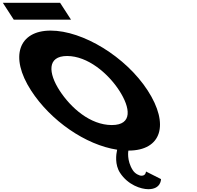

<svg xmlns="http://www.w3.org/2000/svg" viewBox="-424 -1058 1405 1368"><path d="M-403.8 -1038 -326.1 -918H81.9L4.2 -1038ZM0.5 -413C-79.2 -536 -90.8 -659 54.2 -659C200.2 -659 345.8 -536 425.5 -413C505.2 -290 522.8 -167 372.8 -167C218.8 -167 80.2 -290 0.5 -413ZM-202.5 -413C-63.2 -197.9 185.3 -25.8 410.6 8.7C402.9 42.8 393.4 114.9 431.1 173C487.4 260 580.8 290 632.8 290C724.8 290 723.2 218 723.2 218L616.2 164C616.2 164 615.7 194 584.7 194C567.7 194 538.6 180 522.4 155C477.1 85 490.7 15 490.7 15C727.7 15 784.6 -172 628.5 -413C472.4 -654 165.9 -840 -63.1 -840C-290.1 -840 -358.6 -654 -202.5 -413Z"/></svg>

Font: Hussar
Style: BdOpOblSeven
Weight: 700
Foundry: Cannot Into Space Fonts
Version: Version 2.00